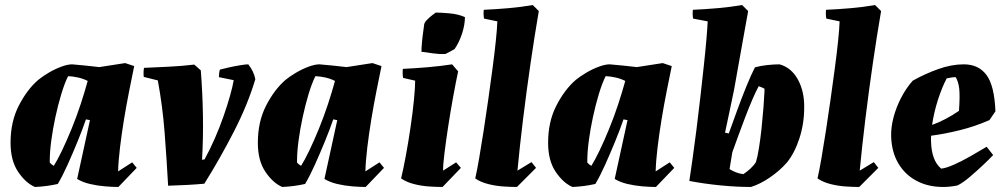

<svg xmlns="http://www.w3.org/2000/svg" viewBox="-20 -732 3994 764"><path d="M119 12Q82 -4 52 -48.5Q22 -93 22 -164Q22 -248 55 -312Q88 -376 132 -414Q149 -428 173.5 -442.5Q198 -457 223.5 -466.5Q249 -476 267 -476Q294 -474 321 -471Q348 -468 375 -465L478 -481L514 -469Q505 -425 494 -370Q483 -315 473.5 -257Q464 -199 457.5 -145Q451 -91 450 -50L506 -86L524 -64L451 12Q428 12 397.5 9.5Q367 7 337.5 0Q308 -7 287 -20L338 -254L322 -257Q308 -216 288.5 -168.5Q269 -121 249 -76.5Q229 -32 210 0Q188 5 165 8Q142 11 119 12ZM194 -72Q208 -94 226.5 -132.5Q245 -171 264.5 -218.5Q284 -266 300.5 -316Q317 -366 329 -410Q311 -419 291 -423.5Q271 -428 251 -429Q237 -401 224 -358Q211 -315 200.5 -266.5Q190 -218 184 -172.5Q178 -127 178 -93V-85Q184 -78 194 -72Z M649 7Q643 -101 635 -205Q627 -309 608 -412L552 -426Q550 -445 553 -462Q598 -464 650.5 -466.5Q703 -469 753 -475L779 -452Q786 -362 787.5 -273Q789 -184 784 -96L794 -98Q815 -136 834.5 -180.5Q854 -225 869.5 -269.5Q885 -314 895.5 -351.5Q906 -389 910 -413L851 -425Q851 -430 852 -440Q853 -450 855 -455Q869 -459 892 -464Q915 -469 936.5 -472.5Q958 -476 968 -476Q990 -448 996 -417Q966 -316 910.5 -208Q855 -100 793 -1Q761 2 722.5 4Q684 6 649 7Z M1103 12Q1066 -4 1036 -48.5Q1006 -93 1006 -164Q1006 -248 1039 -312Q1072 -376 1116 -414Q1133 -428 1157.5 -442.5Q1182 -457 1207.5 -466.5Q1233 -476 1251 -476Q1278 -474 1305 -471Q1332 -468 1359 -465L1462 -481L1498 -469Q1489 -425 1478 -370Q1467 -315 1457.5 -257Q1448 -199 1441.5 -145Q1435 -91 1434 -50L1490 -86L1508 -64L1435 12Q1412 12 1381.5 9.5Q1351 7 1321.5 0Q1292 -7 1271 -20L1322 -254L1306 -257Q1292 -216 1272.5 -168.5Q1253 -121 1233 -76.5Q1213 -32 1194 0Q1172 5 1149 8Q1126 11 1103 12ZM1178 -72Q1192 -94 1210.5 -132.5Q1229 -171 1248.5 -218.5Q1268 -266 1284.5 -316Q1301 -366 1313 -410Q1295 -419 1275 -423.5Q1255 -428 1235 -429Q1221 -401 1208 -358Q1195 -315 1184.5 -266.5Q1174 -218 1168 -172.5Q1162 -127 1162 -93V-85Q1168 -78 1178 -72Z M1632 -411 1584 -422Q1581 -440 1583 -458Q1630 -460 1682 -464.5Q1734 -469 1779 -476L1803 -448Q1794 -406 1783.5 -348.5Q1773 -291 1764 -232.5Q1755 -174 1749 -126Q1743 -78 1743 -53L1795 -86L1814 -64L1741 12Q1717 12 1687 10Q1657 8 1627.5 0.5Q1598 -7 1576 -22Q1585 -59 1595 -113Q1605 -167 1613.5 -225Q1622 -283 1627 -333Q1632 -383 1632 -411ZM1657 -526Q1657 -540 1659 -562.5Q1661 -585 1664 -605.5Q1667 -626 1668 -636Q1670 -644 1680 -654Q1690 -664 1700.5 -672Q1711 -680 1714 -682Q1732 -682 1767.5 -679Q1803 -676 1830 -664Q1830 -633 1818.5 -598Q1807 -563 1789 -537Q1781 -532 1771.5 -527Q1762 -522 1752 -517Q1728 -516 1704.5 -519.5Q1681 -523 1657 -526Z M2037 12Q2013 12 1983 10Q1953 8 1923 0.5Q1893 -7 1871 -22Q1878 -52 1886.5 -101.5Q1895 -151 1904.5 -212Q1914 -273 1923 -337Q1932 -401 1940 -461Q1948 -521 1953 -569.5Q1958 -618 1959 -647L1906 -658Q1903 -675 1905 -693Q1952 -695 2003.5 -699.5Q2055 -704 2100 -712L2124 -688Q2107 -589 2091 -479Q2075 -369 2061.5 -259Q2048 -149 2039 -53L2095 -87L2113 -64Z M2258 12Q2221 -4 2191 -48.5Q2161 -93 2161 -164Q2161 -248 2194 -312Q2227 -376 2271 -414Q2288 -428 2312.5 -442.5Q2337 -457 2362.5 -466.5Q2388 -476 2406 -476Q2433 -474 2460 -471Q2487 -468 2514 -465L2617 -481L2653 -469Q2644 -425 2633 -370Q2622 -315 2612.5 -257Q2603 -199 2596.5 -145Q2590 -91 2589 -50L2645 -86L2663 -64L2590 12Q2567 12 2536.5 9.5Q2506 7 2476.5 0Q2447 -7 2426 -20L2477 -254L2461 -257Q2447 -216 2427.5 -168.5Q2408 -121 2388 -76.5Q2368 -32 2349 0Q2327 5 2304 8Q2281 11 2258 12ZM2333 -72Q2347 -94 2365.5 -132.5Q2384 -171 2403.5 -218.5Q2423 -266 2439.5 -316Q2456 -366 2468 -410Q2450 -419 2430 -423.5Q2410 -428 2390 -429Q2376 -401 2363 -358Q2350 -315 2339.5 -266.5Q2329 -218 2323 -172.5Q2317 -127 2317 -93V-85Q2323 -78 2333 -72Z M2968 12Q2910 12 2845 5.5Q2780 -1 2723 -12Q2728 -45 2735.5 -98Q2743 -151 2751 -214Q2759 -277 2766.5 -343Q2774 -409 2780.5 -469Q2787 -529 2791 -576Q2795 -623 2796 -647L2738 -658Q2735 -675 2737 -693Q2784 -695 2835.5 -699.5Q2887 -704 2933 -712L2957 -688Q2943 -611 2929 -532Q2915 -453 2901 -375Q2892 -332 2883 -289Q2874 -246 2865 -204L2880 -201Q2894 -240 2912 -289.5Q2930 -339 2949 -386Q2968 -433 2984 -464Q3005 -470 3032 -473Q3059 -476 3082 -476Q3129 -463 3155 -415.5Q3181 -368 3180 -304Q3180 -240 3161 -181.5Q3142 -123 3111 -85Q3082 -52 3043 -25.5Q3004 1 2968 12ZM2938 -39Q2953 -49 2966.5 -61.5Q2980 -74 2988 -87Q2994 -106 3000 -143Q3006 -180 3010.5 -223Q3015 -266 3018 -305Q3021 -344 3022 -368V-379Q3011 -385 2999 -389Q2988 -369 2974 -336.5Q2960 -304 2945.5 -266Q2931 -228 2917.5 -191Q2904 -154 2894 -126L2883 -59Q2911 -42 2938 -39Z M3399 12Q3375 12 3345 10Q3315 8 3285 0.5Q3255 -7 3233 -22Q3240 -52 3248.5 -101.5Q3257 -151 3266.5 -212Q3276 -273 3285 -337Q3294 -401 3302 -461Q3310 -521 3315 -569.5Q3320 -618 3321 -647L3268 -658Q3265 -675 3267 -693Q3314 -695 3365.5 -699.5Q3417 -704 3462 -712L3486 -688Q3469 -589 3453 -479Q3437 -369 3423.5 -259Q3410 -149 3401 -53L3457 -87L3475 -64Z M3733 12Q3673 12 3627 -12.5Q3581 -37 3554.5 -82Q3528 -127 3526 -189Q3525 -225 3535.5 -265Q3546 -305 3566 -343.5Q3586 -382 3612 -411Q3660 -438 3713 -457Q3766 -476 3815 -476Q3874 -476 3905.5 -433.5Q3937 -391 3941 -289L3917 -254Q3860 -229 3799.5 -214Q3739 -199 3685 -192Q3684 -177 3685 -164Q3686 -132 3695.5 -105Q3705 -78 3725 -61Q3745 -63 3777.5 -77.5Q3810 -92 3844.5 -112Q3879 -132 3906 -148L3932 -115Q3917 -99 3891.5 -75Q3866 -51 3839 -28Q3812 -5 3790 6Q3775 9 3760.5 10.5Q3746 12 3733 12ZM3747 -420Q3728 -384 3712 -334Q3696 -284 3689 -235Q3742 -254 3796 -291Q3800 -351 3797 -378.5Q3794 -406 3783 -425Q3775 -425 3765 -423.5Q3755 -422 3747 -420Z"/></svg>

Font: Labrada ExtraBold
Style: Italic
Weight: 800
Italic angle: -7°
Designer: Mercedes Jáuregui
Foundry: Omnibus-Type Team
Version: Version 1.000; ttfautohint (v1.8.4.7-5d5b)